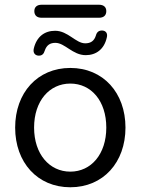

<svg xmlns="http://www.w3.org/2000/svg" viewBox="-20 -782 594 811"><path d="M277 9C416 9 510 -96 510 -243C510 -390 416 -495 277 -495C138 -495 44 -390 44 -243C44 -96 138 9 277 9ZM277 -57C189 -57 124 -131 124 -243C124 -356 189 -429 277 -429C365 -429 429 -356 429 -243C429 -131 365 -57 277 -57ZM156 -707H398C418 -707 429 -717 429 -735C429 -752 418 -762 398 -762H156C136 -762 125 -752 125 -735C125 -717 136 -707 156 -707ZM142 -547C157 -546 165 -554 169 -568C177 -592 192 -601 214 -601C254 -601 287 -549 342 -549C386 -549 420 -574 431 -623C436 -641 427 -652 413 -653C398 -654 389 -647 385 -632C378 -609 363 -599 340 -599C300 -599 267 -652 213 -652C168 -652 135 -627 123 -578C118 -559 128 -548 142 -547Z"/></svg>

Font: SN Pro Book
Style: Regular
Weight: 350
Designer: Tobias Whetton
Foundry: Supernotes
Version: Version 1.003;Glyphs 3.3 (3324)